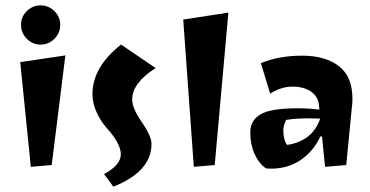

<svg xmlns="http://www.w3.org/2000/svg" viewBox="-20 -620 1402 727"><path d="M96.7 11.7 56.6 -384.8 227.5 -410.2 175.8 4.9ZM81.5 -473.1Q59.6 -495.1 59.6 -525.9Q59.6 -556.6 81.5 -578.1Q103.5 -599.6 133.8 -599.6Q164.1 -599.6 186 -578.1Q208 -556.6 208 -525.9Q208 -495.1 186 -473.1Q164.1 -451.2 133.8 -451.2Q103.5 -451.2 81.5 -473.1Z M330.1 -263.7Q330.1 -366.2 438.5 -451.2L569.3 -362.3Q480.5 -305.7 480.5 -243.2Q480.5 -210 517.1 -157.2Q553.7 -104.5 553.7 -75.2Q553.7 29.3 409.2 86.9L374 39.1Q437.5 4.9 437.5 -35.6Q437.5 -76.2 383.8 -135.7Q363.3 -158.2 346.7 -192.9Q330.1 -227.5 330.1 -263.7Z M713.9 11.7 673.8 -545.9 844.7 -572.3 793 4.9Z M1006.8 18.6Q993.2 18.6 987.3 17.6Q960 -1 943.8 -37.1Q927.7 -73.2 927.7 -118.7Q927.7 -164.1 966.3 -187Q1004.9 -210 1108.4 -210Q1146.5 -210 1189.5 -205.1L1187.5 -222.7Q1184.6 -254.9 1157.2 -273.4Q1129.9 -292 1087.4 -292Q1044.9 -292 1002.9 -265.6L967.8 -380.9Q1036.1 -409.2 1124 -409.2Q1211.9 -409.2 1263.2 -369.6Q1314.5 -330.1 1314.5 -246.1Q1314.5 -226.6 1312.5 -215.8L1291 4.9L1210.9 11.7L1199.2 -103.5H1193.4Q1166 -45.9 1117.7 -13.7Q1069.3 18.6 1006.8 18.6ZM1192.4 -170.9 1150.4 -171.9Q1097.7 -171.9 1063.5 -166Q1052.7 -143.6 1052.7 -126Q1052.7 -108.4 1057.1 -92.3Q1061.5 -76.2 1067.4 -71.3Q1163.1 -85.9 1192.4 -170.9Z"/></svg>

Font: Ravi Prakash
Style: Regular
Weight: 400
Designer: Appaji Ambarisha Darbha
Version: Version 1.0.4; ttfautohint (v1.2.42-39fb)